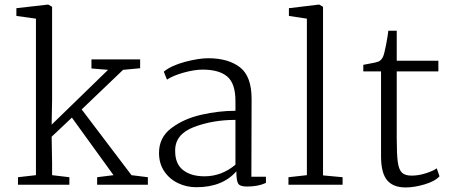

<svg xmlns="http://www.w3.org/2000/svg" viewBox="-20 -812 1983 844"><path d="M138 -42V-730L52 -742V-776L192 -792L209 -782V-373L207 -264L455 -505L382 -511V-551H596V-512L521 -505L339 -331L558 -42L630 -33V0H407V-33L479 -42L296 -295L207 -211L209 -96V-42L285 -33V0H59V-33Z M1086 -377 1085 -35H1149V-8Q1115 8 1065 8Q1035 8 1027 -5Q1019 -18 1019 -59Q958 11 843 11Q800 11 762.5 -7Q725 -25 702 -59Q679 -93 679 -140Q679 -208 733.5 -249Q788 -290 864.5 -307.5Q941 -325 1015 -325V-368Q1015 -445 979 -475.5Q943 -506 871 -506Q835 -506 788 -493Q741 -480 714 -462L700 -497Q733 -524 793 -540Q853 -556 895 -556Q983 -556 1034.5 -516.5Q1086 -477 1086 -377ZM750 -151Q749 -93 784 -65Q819 -37 879 -37Q954 -37 1015 -88V-285Q915 -285 832.5 -253.5Q750 -222 750 -151Z M1329 -42V-730L1250 -742V-776L1383 -792L1400 -782V-41L1486 -33V0H1248V-33Z M1724 -545H1907V-498H1724V-204Q1724 -134 1728.5 -100.5Q1733 -67 1746.5 -53.5Q1760 -40 1789 -40Q1820 -40 1852.5 -50.5Q1885 -61 1900 -72L1912 -37Q1892 -15 1846.5 -1.5Q1801 12 1763 12Q1708 12 1681.5 -20Q1655 -52 1655 -125V-498H1577V-527L1603 -532Q1633 -537 1644 -541.5Q1655 -546 1663 -561Q1669 -573 1677 -614.5Q1685 -656 1687 -677H1724Z"/></svg>

Font: Martel UltraLight
Style: Regular
Weight: 250
Designer: Dan Reynolds
Foundry: Dan Reynolds
Version: Version 1.001; ttfautohint (v1.1) -l 5 -r 5 -G 72 -x 0 -D la